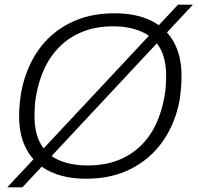

<svg xmlns="http://www.w3.org/2000/svg" viewBox="-20 -755 848 824"><path d="M350 12Q259 12 194.5 -19Q130 -50 96 -110Q62 -170 62 -256Q62 -283 64.5 -309Q67 -335 71 -359Q90 -460 142 -536Q194 -612 277.5 -655Q361 -698 471 -698Q563 -698 627 -667Q691 -636 725 -576Q759 -516 759 -430Q759 -404 757 -378.5Q755 -353 751 -327Q733 -227 680 -150.5Q627 -74 543.5 -31Q460 12 350 12ZM356 -45Q428 -45 484.5 -66.5Q541 -88 582.5 -128Q624 -168 649.5 -222.5Q675 -277 686 -342Q688 -354 689.5 -364.5Q691 -375 691.5 -386Q692 -397 692.5 -407.5Q693 -418 693 -429Q693 -505 665 -551.5Q637 -598 585.5 -620Q534 -642 465 -642Q394 -642 337.5 -620Q281 -598 239.5 -558Q198 -518 172 -463.5Q146 -409 135 -344Q133 -333 131.5 -322Q130 -311 129.5 -300Q129 -289 128.5 -278.5Q128 -268 128 -257Q128 -182 156 -135Q184 -88 235.5 -66.5Q287 -45 356 -45ZM11 49 744 -735H808L76 49Z"/></svg>

Font: Archivo SemiBold ExtraLight
Style: Italic
Weight: 250
Italic angle: -10°
Version: Version 2.001